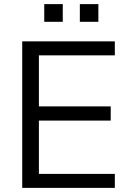

<svg xmlns="http://www.w3.org/2000/svg" viewBox="-20 -913 628 933"><path d="M88 0V-712H538V-644H169V-396H518V-327H169V-68H538V0ZM195 -893H285V-807H195ZM368 -893H458V-807H368Z"/></svg>

Font: PRinguin Sans
Style: Regular
Weight: 400
Designer: Vernon Adams
Foundry: Vernon Adams
Version: ""